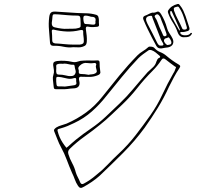

<svg xmlns="http://www.w3.org/2000/svg" viewBox="-20 -872 1040 960"><path d="M903 -686Q878 -683 868 -711Q859 -737 844.5 -759Q830 -781 821 -806Q818 -813 820 -818Q828 -832 840 -840Q852 -848 868 -852Q873 -853 875.5 -850.5Q878 -848 880 -845Q890 -833 896.5 -819Q903 -805 908 -791Q913 -777 917.5 -762Q922 -747 927 -733Q930 -721 919 -717Q912 -715 904 -713Q896 -711 887 -712Q882 -712 881 -709Q881 -707 882 -705.5Q883 -704 884 -702Q892 -695 907.5 -695.5Q923 -696 930 -703Q932 -705 933.5 -707Q935 -709 938 -707Q941 -706 939.5 -703Q938 -700 936 -698Q928 -685 903 -686ZM902 -724Q919 -724 913 -740Q910 -752 906 -764Q902 -776 898 -788Q890 -812 877 -832Q873 -840 867.5 -839Q862 -838 856 -836Q849 -834 849 -829Q849 -824 850 -819Q858 -796 869.5 -774.5Q881 -753 891 -730Q893 -724 902 -724ZM877 -719Q877 -719 877.5 -719.5Q878 -720 879 -720V-725Q869 -748 859 -770Q849 -792 839 -814Q837 -818 834 -817Q831 -816 831 -812Q830 -801 837 -790Q855 -756 877 -719ZM742 -809Q748 -808 752 -809Q756 -810 760 -811Q769 -816 774.5 -813Q780 -810 785 -802Q805 -769 815 -732Q819 -717 827.5 -705Q836 -693 843 -679Q850 -663 844 -651Q838 -639 820 -635Q813 -634 804.5 -633Q796 -632 788 -630Q770 -628 762 -642Q751 -662 740 -683Q729 -704 719 -725Q713 -737 707.5 -749.5Q702 -762 697 -774Q692 -788 704 -793Q715 -797 724 -802Q733 -807 742 -809ZM346 -636Q322 -633 297 -638.5Q272 -644 246 -643Q231 -643 230 -659Q228 -691 225 -722.5Q222 -754 226 -786Q228 -803 235 -809Q242 -815 258 -814Q285 -812 312 -810.5Q339 -809 366 -807Q389 -806 413 -805.5Q437 -805 461 -798Q470 -795 472 -787Q475 -777 474.5 -768Q474 -759 475 -750Q477 -739 465 -738Q455 -737 445 -736.5Q435 -736 425 -738Q412 -741 410 -735.5Q408 -730 410 -721Q412 -707 413.5 -693Q415 -679 414 -664Q413 -648 404 -643Q395 -638 384 -636Q376 -635 366.5 -635.5Q357 -636 346 -636ZM314 -728Q333 -729 346 -728.5Q359 -728 372 -732Q382 -734 383 -740.5Q384 -747 382 -781Q381 -789 377.5 -791.5Q374 -794 366 -794Q342 -794 318.5 -796Q295 -798 271 -800Q249 -802 245.5 -799Q242 -796 241 -774Q241 -770 240 -766.5Q239 -763 239 -759Q238 -750 241.5 -743.5Q245 -737 255 -735Q272 -731 288 -729Q304 -727 314 -728ZM813 -698Q812 -706 810 -710Q805 -725 799.5 -739.5Q794 -754 788 -768Q785 -775 783 -782Q781 -789 775 -795Q770 -802 763 -800Q748 -794 756 -784Q764 -773 768 -760.5Q772 -748 777 -737Q782 -727 786.5 -716.5Q791 -706 796 -695Q800 -689 807 -691Q813 -693 813 -698ZM457 -765Q463 -788 438 -788Q436 -788 434 -788.5Q432 -789 430 -790Q405 -797 399.5 -791.5Q394 -786 399 -761Q400 -758 401.5 -755.5Q403 -753 407 -752Q416 -752 424.5 -751Q433 -750 441 -749Q461 -746 457 -765ZM786 -644Q802 -643 795 -656Q791 -663 787 -670Q783 -677 781 -684Q771 -708 762 -732.5Q753 -757 743 -781Q742 -786 740.5 -790Q739 -794 733 -793Q701 -790 714 -761Q715 -760 715.5 -758Q716 -756 717 -754Q730 -730 742 -706Q754 -682 766 -658Q769 -652 773.5 -647.5Q778 -643 786 -644ZM346 -649H379Q389 -650 394.5 -654Q400 -658 399 -670Q399 -680 397.5 -689.5Q396 -699 396 -709Q397 -720 392 -721.5Q387 -723 379 -721Q346 -713 313 -714.5Q280 -716 248 -724Q239 -725 239 -717Q240 -706 240.5 -694.5Q241 -683 241 -672Q241 -665 243.5 -661Q246 -657 255 -655Q278 -654 301 -651.5Q324 -649 346 -649ZM837 -658Q837 -667 830.5 -677Q824 -687 821 -685Q816 -682 809 -680.5Q802 -679 800 -671Q799 -664 806.5 -655Q814 -646 819 -647Q825 -648 830.5 -649.5Q836 -651 837 -658ZM729 -639Q745 -639 751 -633Q764 -618 781 -611.5Q798 -605 812 -593Q841 -568 874 -549Q880 -545 881 -542Q882 -539 877 -531Q862 -509 849.5 -485.5Q837 -462 825 -438Q800 -383 769 -332.5Q738 -282 703 -233Q654 -166 595.5 -107.5Q537 -49 478 7Q460 23 439.5 37Q419 51 397 63Q380 74 370 57Q360 42 354 25Q348 8 340 -8Q326 -40 314 -72.5Q302 -105 285 -136Q275 -154 267.5 -174Q260 -194 252 -213Q248 -221 252 -226Q256 -231 262 -235Q274 -242 287 -245.5Q300 -249 313 -254Q366 -277 411 -310Q456 -343 492 -389Q534 -442 577 -494.5Q620 -547 667 -595Q679 -607 694 -616Q709 -625 721 -636Q723 -638 725.5 -638.5Q728 -639 729 -639ZM312 -133Q314 -135 316.5 -136.5Q319 -138 320 -139Q330 -148 340 -157Q350 -166 360 -174Q396 -203 435 -229.5Q474 -256 508 -288Q543 -321 578 -354.5Q613 -388 644 -425Q663 -447 681 -468.5Q699 -490 718 -511Q730 -523 743.5 -534.5Q757 -546 762 -564Q764 -569 767 -575Q770 -581 777 -583Q785 -587 777 -594Q768 -602 758.5 -609.5Q749 -617 738 -621Q728 -624 722 -620Q709 -611 696 -601.5Q683 -592 672 -581Q629 -536 589.5 -487.5Q550 -439 511 -391Q478 -349 439 -314.5Q400 -280 351 -257Q335 -249 318 -242Q301 -235 283 -230Q279 -229 272.5 -227Q266 -225 268 -217Q276 -185 293 -159Q297 -152 302 -146Q307 -140 312 -133ZM860 -535Q860 -537 858 -538Q856 -539 854 -540Q843 -548 831.5 -556.5Q820 -565 809 -574Q795 -586 787 -572Q768 -543 742 -517Q702 -477 667 -432.5Q632 -388 591 -349Q564 -324 537 -298Q510 -272 481 -249Q443 -218 403.5 -190Q364 -162 329 -128Q317 -117 322 -101Q329 -78 341 -56Q353 -34 359 -10Q363 3 369.5 15Q376 27 381 40Q387 53 399 46Q431 29 460 4Q491 -20 518 -48.5Q545 -77 574 -104Q620 -147 658 -196Q696 -245 732 -296Q767 -346 792 -400Q817 -454 847 -506Q852 -513 854.5 -520.5Q857 -528 860 -535ZM290 -426H277Q257 -425 252.5 -427.5Q248 -430 247 -451Q246 -463 244.5 -474.5Q243 -486 247 -498Q251 -509 249.5 -521.5Q248 -534 246 -545Q245 -559 251.5 -562.5Q258 -566 266 -567Q284 -569 303 -568Q322 -567 339 -563Q355 -559 368.5 -564Q382 -569 397 -569Q414 -570 432 -569.5Q450 -569 467 -570Q478 -571 478 -559Q478 -549 478.5 -539Q479 -529 481 -518Q486 -501 467 -495Q449 -488 430.5 -487.5Q412 -487 393 -488Q382 -490 377.5 -486Q373 -482 376 -469Q381 -450 373 -440Q365 -430 346 -430Q339 -430 331.5 -429Q324 -428 317 -427Q310 -426 302.5 -426Q295 -426 290 -426ZM423 -498Q431 -500 440 -500.5Q449 -501 456 -505Q465 -510 464 -517Q463 -524 460.5 -531.5Q458 -539 460 -545Q462 -547 461 -551.5Q460 -556 455 -557H451Q433 -554 414.5 -557Q396 -560 379 -544Q369 -534 372 -527Q375 -520 374 -511Q373 -502 386 -502Q395 -502 404 -501Q413 -500 423 -498ZM294 -553Q289 -553 284.5 -553.5Q280 -554 275 -553Q271 -552 266 -550.5Q261 -549 261 -541Q262 -532 261 -522Q260 -512 263 -504Q266 -499 275.5 -499Q285 -499 292 -498Q300 -497 307.5 -495Q315 -493 322 -492Q330 -491 339.5 -492Q349 -493 354 -500Q361 -510 357.5 -521Q354 -532 353 -542Q352 -549 345 -548.5Q338 -548 333 -549Q323 -551 313 -553Q303 -555 294 -553ZM261 -465Q262 -445 265.5 -442Q269 -439 288 -440Q294 -440 299.5 -439.5Q305 -439 311 -440Q322 -442 332 -443Q342 -444 352 -446Q364 -449 362 -458Q360 -467 361 -474Q361 -482 355.5 -482Q350 -482 345 -480Q330 -476 315.5 -479.5Q301 -483 286 -486Q267 -489 263.5 -486.5Q260 -484 261 -465Z"/></svg>

Font: Rock 3D
Style: Regular
Weight: 400
Version: Version 1.000